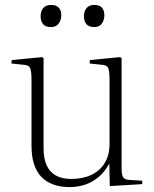

<svg xmlns="http://www.w3.org/2000/svg" viewBox="-20 -746 626 780"><path d="M263 14Q188 14 148 -27.5Q108 -69 108 -154V-421Q108 -457 102.5 -469.5Q97 -482 74 -483L26 -488L28 -502L151 -514L157 -509V-142Q157 -103 169 -75.5Q181 -48 206 -33.5Q231 -19 269 -19Q316 -19 351 -35.5Q386 -52 405.5 -84Q425 -116 425 -161V-421Q425 -457 419.5 -469.5Q414 -482 392 -483L344 -488L345 -502L468 -514L474 -509V-61Q474 -35 480.5 -25.5Q487 -16 506 -15L558 -12V2L426 10L424 -80H423Q405 -47 379.5 -26Q354 -5 324.5 4.5Q295 14 263 14ZM363 -636Q341 -636 331 -648Q321 -660 321 -680Q321 -700 331.5 -713Q342 -726 363 -726Q384 -726 394 -715Q404 -704 404 -684Q404 -665 394 -650.5Q384 -636 363 -636ZM187 -636Q165 -636 155 -648Q145 -660 145 -680Q145 -700 155.5 -713Q166 -726 188 -726Q208 -726 218.5 -715Q229 -704 229 -684Q229 -665 218.5 -650.5Q208 -636 187 -636Z"/></svg>

Font: Literata 60pt ExtraLight
Style: Regular
Weight: 250
Designer: Latin by Veronika Burian and Jose Scaglione. Greek by Irene Vlachou. Cyrillic by Vera Evstafieva.
Foundry: TypeTogether
Version: Version 3.103;gftools[0.9.29]